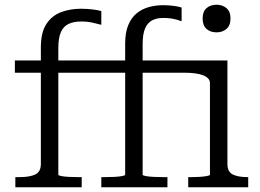

<svg xmlns="http://www.w3.org/2000/svg" viewBox="-20 -793 1099 813"><path d="M43 -537H442V-485H43ZM400 -537H798V-485H400ZM510 -53V-608Q510 -655 523 -686.5Q536 -718 558.5 -736.5Q581 -755 610 -763Q639 -771 670 -771Q695 -771 716.5 -768Q738 -765 749 -761V-703Q741 -706 729 -709.5Q717 -713 702.5 -715Q688 -717 672 -717Q644 -717 624.5 -707Q605 -697 594.5 -673Q584 -649 584 -605V-53Q584 -50 597 -47.5Q610 -45 630.5 -44Q651 -43 671 -43H689V0H409V-43H424Q445 -43 464.5 -44Q484 -45 497 -47.5Q510 -50 510 -53ZM227 -53Q227 -50 239.5 -47.5Q252 -45 271.5 -44Q291 -43 310 -43H326V0H45V-43H63Q105 -43 129 -54Q153 -65 153 -99V-592Q153 -656 176.5 -691.5Q200 -727 238.5 -741.5Q277 -756 323 -756Q348 -756 372.5 -753Q397 -750 409 -746V-688Q394 -692 372 -697Q350 -702 324 -702Q293 -702 271 -692Q249 -682 238 -657.5Q227 -633 227 -589ZM897 -656Q871 -656 854.5 -670.5Q838 -685 838 -715Q838 -744 854.5 -758.5Q871 -773 897 -773Q922 -773 939 -758.5Q956 -744 956 -715Q956 -685 939 -670.5Q922 -656 897 -656ZM869 -53V-442Q869 -453 860.5 -461.5Q852 -470 838 -475Q824 -480 805 -482.5Q786 -485 765 -485H744L751 -537H943V-99Q943 -65 966 -54Q989 -43 1028 -43H1031V0H777V-43H791Q806 -43 824 -44Q842 -45 855.5 -47.5Q869 -50 869 -53Z"/></svg>

Font: Roboto Serif Light
Style: Regular
Weight: 300
Designer: Greg Gazdowicz
Foundry: Commercial Type
Version: Version 1.008